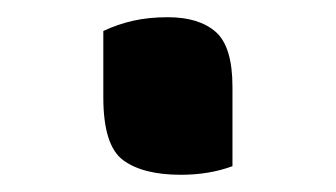

<svg xmlns="http://www.w3.org/2000/svg" viewBox="-20 -194 390 223"><path d="M250 -1Q223 9 190 9Q146 9 123 -8Q100 -25 100 -81V-158Q117 -166 135 -170Q153 -174 175 -174Q211 -174 230.5 -157Q250 -140 250 -93Z"/></svg>

Font: Recursive Sn Csl St SmB
Style: Regular
Weight: 600
Version: Version 1.079;hotconv 1.0.112;makeotfexe 2.5.65598; ttfautoh